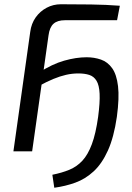

<svg xmlns="http://www.w3.org/2000/svg" viewBox="-20 -711 622 902"><path d="M235 171 226 110Q271 101 306 86.5Q341 72 367 44Q393 16 411.5 -33.5Q430 -83 441 -162Q450 -230 448 -270.5Q446 -311 433.5 -331.5Q421 -352 399.5 -359Q378 -366 348 -366Q319 -366 290.5 -359.5Q262 -353 230.5 -340Q199 -327 161 -306L163 -370Q225 -410 281.5 -426Q338 -442 387 -442Q423 -442 454.5 -431Q486 -420 507 -390.5Q528 -361 534.5 -306Q541 -251 529 -162Q515 -66 487 -4Q459 58 420 94Q381 130 334 147Q287 164 235 171ZM266 -691Q336 -691 407.5 -690Q479 -689 543 -684L530 -616H285Q250 -616 231.5 -599.5Q213 -583 208 -545L131 0H43L122 -561Q127 -600 147.5 -629Q168 -658 199 -674.5Q230 -691 266 -691Z"/></svg>

Font: Exo 2
Style: Italic
Weight: 400
Italic angle: -8°
Designer: Natanael Gama
Foundry: Natanael Gama
Version: Version 2.010